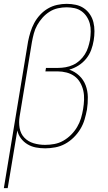

<svg xmlns="http://www.w3.org/2000/svg" viewBox="-40 -763 560 998"><path d="M-20 215 106 -548Q111 -573 118.5 -597Q126 -621 138 -643.5Q150 -666 168.5 -686Q187 -706 209.5 -719Q232 -732 257 -737.5Q282 -743 306 -743Q331 -743 354 -738Q377 -733 395.5 -720.5Q414 -708 427 -689Q440 -670 445.5 -647.5Q451 -625 451 -601Q451 -577 447 -553Q443 -528 434 -503.5Q425 -479 408 -458Q391 -437 368 -422.5Q345 -408 320 -401Q349 -391 371.5 -370Q394 -349 405 -320Q416 -291 416.5 -258.5Q417 -226 412 -193Q407 -167 399.5 -141.5Q392 -116 377.5 -92Q363 -68 342.5 -48Q322 -28 298 -15Q274 -2 247 3Q220 8 195 8Q170 8 146.5 3.5Q123 -1 103 -13Q83 -25 69 -43.5Q55 -62 50 -85L0 215ZM194 -10Q218 -10 242.5 -14.5Q267 -19 289 -31.5Q311 -44 329.5 -62.5Q348 -81 361 -103Q374 -125 381 -148.5Q388 -172 392 -196Q396 -220 397 -244.5Q398 -269 393 -291.5Q388 -314 376.5 -334Q365 -354 347 -367Q329 -380 306 -386Q283 -392 259 -392H196L199 -410H262Q281 -410 301 -413.5Q321 -417 339.5 -425.5Q358 -434 374 -448.5Q390 -463 401 -480.5Q412 -498 418 -517Q424 -536 428 -556Q431 -577 431.5 -598.5Q432 -620 427 -639.5Q422 -659 411 -676Q400 -693 384 -704.5Q368 -716 348 -720.5Q328 -725 306 -725Q284 -725 261 -720Q238 -715 217.5 -702Q197 -689 181 -671Q165 -653 153.5 -632.5Q142 -612 136 -589.5Q130 -567 126 -545L62 -158Q57 -127 62 -97.5Q67 -68 86.5 -47.5Q106 -27 134.5 -18.5Q163 -10 194 -10Z"/></svg>

Font: Iosevka Curly Thin
Style: Italic
Weight: 100
Italic angle: -9°
Monospace: yes
Designer: Belleve Invis
Foundry: Belleve Invis
Version: Version 22.1.2; ttfautohint (v1.8.4)